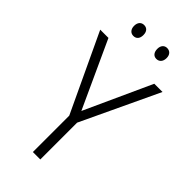

<svg xmlns="http://www.w3.org/2000/svg" viewBox="-277 -1011 1022 1022"><g transform="rotate(45 234.5 -499.5)"><path d="M113 -907C113 -882 127 -866 148 -866C170 -866 183 -881 183 -907C183 -933 170 -948 148 -948C127 -948 113 -933 113 -907ZM287 -908C287 -882 300 -866 321 -866C343 -866 357 -882 357 -908C357 -933 343 -948 321 -948C301 -948 287 -933 287 -908ZM235 -388 62 -765H0L207 -325V-51H263V-328L469 -765H407Z"/></g></svg>

Font: Noto Sans Tamil UI SemiCondensed Light
Style: Regular
Weight: 300
Width: 4
Designer: Jelle Bosma - Monotype Design Team
Foundry: Monotype Imaging Inc.
Version: Version 2.004